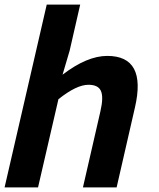

<svg xmlns="http://www.w3.org/2000/svg" viewBox="-32 -818 692 838"><path d="M172 -798H318L272 -597L241 -492Q348 -574 436 -574Q609 -574 557 -349L477 0H330L406 -331Q421 -395 408 -422Q396 -448 354 -448Q302 -448 223 -385L134 0H-12Z"/></svg>

Font: KaiGen Gothic CN Bold
Style: Bold
Weight: 700
Designer: Ryoko NISHIZUKA  (kana & ideographs); Paul D. Hunt (Latin, Greek & Cyrillic); Wenlong ZHANG  (bopomofo); Sandoll Communi
Foundry: Adobe Systems Incorporated
Version: Version 1.002.20150501